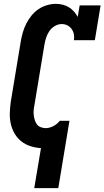

<svg xmlns="http://www.w3.org/2000/svg" viewBox="-20 -763 543 998"><path d="M158 215 193 7Q164 5 137.5 -3.5Q111 -12 90 -29Q69 -46 55.5 -69.5Q42 -93 36 -120Q30 -147 31 -176Q32 -205 36 -234L88 -548Q92 -571 98.5 -594Q105 -617 116 -639Q127 -661 143 -681Q159 -701 179.5 -715Q200 -729 224 -736Q248 -743 271 -743Q289 -743 306.5 -738.5Q324 -734 338.5 -725Q353 -716 364.5 -703Q376 -690 384 -675L394 -735H503L473 -554H364Q367 -570 364 -585Q361 -600 352.5 -612Q344 -624 330.5 -631Q317 -638 301 -638Q283 -638 265.5 -628Q248 -618 237 -602Q226 -586 220 -567.5Q214 -549 211 -531L159 -217Q156 -203 155 -190Q154 -177 155.5 -164Q157 -151 161 -138.5Q165 -126 172 -116.5Q179 -107 191.5 -102Q204 -97 217 -97Q237 -97 256.5 -107Q276 -117 290 -134V-135H341L283 215Z"/></svg>

Font: Iosevka Curly Slab Extrabold
Style: Italic
Weight: 800
Italic angle: -9°
Monospace: yes
Designer: Belleve Invis
Foundry: Belleve Invis
Version: Version 22.1.2; ttfautohint (v1.8.4)